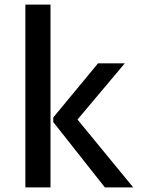

<svg xmlns="http://www.w3.org/2000/svg" viewBox="-20 -820 622 840"><path d="M91 0V-800H201V0ZM319 -297 563 0H439L213 -286V-306L409 -543H526Z"/></svg>

Font: Martel Sans DemiBold
Style: Regular
Weight: 600
Designer: Dan Reynolds and Mathieu Réguer
Foundry: Dan Reynolds and Mathieu Réguer
Version: Version 1.001;PS 001.001;hotconv 1.0.70;makeotf.lib2.5.58329